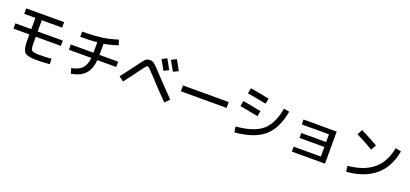

<svg xmlns="http://www.w3.org/2000/svg" viewBox="41 -1992 6918 3239"><g transform="rotate(20 3500.0 -372.5)"><path d="M160 -730H840V-632H475V-430H925V-335H475V-218Q475 -118 500 -93Q525 -68 625 -68Q750 -68 852 -77L855 20Q731 30 605 30Q455 30 407.5 -17.5Q360 -65 360 -215V-335H75V-430H360V-632H160Z M1075 -320V-415H1482V-420V-602Q1355 -590 1180 -590V-685Q1390 -685 1530.5 -704.5Q1671 -724 1809 -770L1839 -678Q1710 -634 1590 -615V-420V-415H1925V-320H1586Q1570 -152 1490 -66.5Q1410 19 1246 50L1216 -42Q1345 -68 1405 -130Q1465 -192 1478 -320Z M2596 -708 2685 -753Q2741 -656 2783 -575L2694 -532Q2653 -612 2596 -708ZM2750 -749 2840 -795Q2894 -706 2940 -615L2850 -571Q2804 -659 2750 -749ZM2314 -393Q2187 -219 2115 -129L2031 -193Q2056 -223 2097 -277Q2138 -331 2176 -382Q2214 -433 2221 -442Q2312 -569 2341.5 -597Q2371 -625 2418 -625Q2466 -625 2497.5 -601Q2529 -577 2628 -470Q2781 -305 2969 -114L2891 -34Q2746 -180 2549 -394Q2481 -468 2457.5 -490Q2434 -512 2418 -512Q2406 -512 2386 -488.5Q2366 -465 2314 -393Z M3090 -308V-413H3910V-308Z M4825 -626 4925 -609Q4869 -293 4695 -144Q4521 5 4175 35L4160 -65Q4477 -92 4626 -217.5Q4775 -343 4825 -626ZM4138 -515Q4273 -491 4466 -452L4447 -355Q4265 -392 4119 -418ZM4183 -760Q4325 -737 4523 -697L4504 -600Q4306 -640 4164 -663Z M5197 -568H5792V8H5197V-81H5685V-253H5239V-341H5685V-480H5197Z M6138 -646 6187 -739Q6356 -657 6495 -574L6442 -481Q6275 -579 6138 -646ZM6825 -646 6925 -624Q6823 -42 6175 15L6160 -87Q6451 -115 6612.5 -251Q6774 -387 6825 -646Z"/></g></svg>

Font: M PLUS 1p Medium
Style: Regular
Weight: 500
Version: Version 1.062